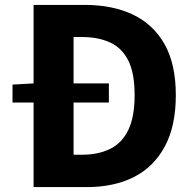

<svg xmlns="http://www.w3.org/2000/svg" viewBox="-20 -763 790 783"><path d="M31 -345V-418L119 -423H424V-345ZM117 0V-743H325Q439 -743 522 -703.5Q605 -664 651 -583Q697 -502 697 -375Q697 -248 651.5 -164.5Q606 -81 525 -40.5Q444 0 334 0ZM280 -132H315Q380 -132 428.5 -155.5Q477 -179 503 -232.5Q529 -286 529 -375Q529 -465 503 -516.5Q477 -568 428.5 -590Q380 -612 315 -612H280Z"/></svg>

Font: Noto Sans JP ExtraBold
Style: Regular
Weight: 800
Designer: Ryoko NISHIZUKA  (kana, bopomofo & ideographs); Paul D. Hunt (Latin, Greek & Cyrillic); Sandoll Communications , Soo-you
Foundry: Adobe
Version: Version 2.004-H2;hotconv 1.0.118;makeotfexe 2.5.65603